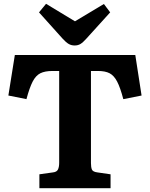

<svg xmlns="http://www.w3.org/2000/svg" viewBox="-20 -989 787 1009"><path d="M187 0V-73L258 -83Q278 -85 284.5 -98Q291 -111 291 -134V-616H256Q216 -616 192 -604Q168 -592 151.5 -560Q135 -528 119 -468L24 -487L58 -700H691L724 -487L628 -468Q612 -529 595.5 -560.5Q579 -592 556 -604Q533 -616 495 -616H458V-132Q458 -110 463 -98Q468 -86 492 -83L561 -73V0ZM372 -750Q355 -750 341 -758Q327 -766 308 -787L185 -924L222 -969L374 -877L526 -968L559 -924L433 -785Q416 -766 403 -758Q390 -750 372 -750Z"/></svg>

Font: Literata 12pt
Style: Bold
Weight: 700
Designer: Latin by Veronika Burian and Jose Scaglione. Greek by Irene Vlachou. Cyrillic by Vera Evstafieva.
Foundry: TypeTogether
Version: Version 3.002